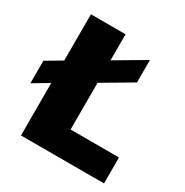

<svg xmlns="http://www.w3.org/2000/svg" viewBox="-162 -830 924 961"><g transform="rotate(30 300.0 -350.0)"><path d="M569.8 -149.9V0H89.8V-303.2L0 -250V-379.9L89.8 -433.1V-700.2H290V-549.8L460 -649.9V-520L290 -419.9V-149.9Z"/></g></svg>

Font: Fivo Sans Heavy
Style: Regular
Weight: 900
Designer: Alexander Slobzheninov
Foundry: Alexander Slobzheninov
Version: 1.0